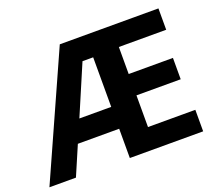

<svg xmlns="http://www.w3.org/2000/svg" viewBox="-119 -881 1190 1048"><g transform="rotate(-20 476.0 -357.0)"><path d="M893 0V-125H618V-309H875V-433H618V-590H893V-714H320L0 0H154L227 -170H467V0ZM282 -297 405 -585H467V-297Z"/></g></svg>

Font: Noto Sans Arabic UI
Style: Bold
Weight: 700
Designer: Monotype Design Team, Nadine Chahine and Nizar Qandah
Foundry: Monotype Imaging Inc.
Version: Version 2.010